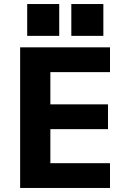

<svg xmlns="http://www.w3.org/2000/svg" viewBox="-20 -933 640 953"><path d="M80 0V-698H526V-575H230V-415H516V-292H230V-123H526V0ZM493 -913V-755H334V-913ZM274 -913V-755H115V-913Z"/></svg>

Font: iA Writer Mono V
Style: Regular
Weight: 400
Designer: Mike Abbink, Paul van der Laan, Pieter van Rosmalen
Foundry: Bold Monday
Version: Version 2.000